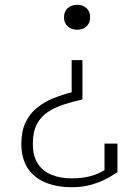

<svg xmlns="http://www.w3.org/2000/svg" viewBox="-20 -574 558 801"><path d="M324 -159V-323H279V-189Q240 -179 202.5 -164Q165 -149 134.5 -124.5Q104 -100 86.5 -63Q69 -26 69 26Q69 86 95 126.5Q121 167 168.5 187Q216 207 280 207Q325 207 362.5 196Q400 185 427.5 170Q455 155 470 144V25H416V144Q429 143 436 139Q443 135 446 129.5Q449 124 449.5 118.5Q450 113 450 107Q437 122 413.5 137Q390 152 356.5 161Q323 170 280 170Q232 170 195.5 155.5Q159 141 138 109Q117 77 117 26Q117 -24 134 -56Q151 -88 180 -107Q209 -126 246 -138Q283 -150 324 -159ZM302 -554Q326 -554 341 -540Q356 -526 356 -502Q356 -478 341 -464Q326 -450 302 -450Q278 -450 262.5 -464Q247 -478 247 -502Q247 -526 262.5 -540Q278 -554 302 -554Z"/></svg>

Font: Roboto Serif 20pt Thin
Style: Regular
Weight: 250
Version: Version 1.008